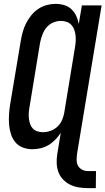

<svg xmlns="http://www.w3.org/2000/svg" viewBox="-20 -763 545 992"><path d="M434 209Q410 209 386 205Q362 201 342 191Q322 181 306 164.5Q290 148 282 126.5Q274 105 273 81Q272 57 276 32L294 -77Q282 -58 266 -41.5Q250 -25 230.5 -13.5Q211 -2 189.5 3Q168 8 147 8Q121 8 97.5 -1Q74 -10 59 -28.5Q44 -47 36.5 -70.5Q29 -94 27 -119Q25 -144 26.5 -170Q28 -196 32 -221L88 -556Q92 -579 98.5 -601.5Q105 -624 116 -645Q127 -666 142.5 -685Q158 -704 178.5 -717.5Q199 -731 222 -737Q245 -743 267 -743Q290 -743 312 -736.5Q334 -730 349.5 -715Q365 -700 374 -680.5Q383 -661 387 -639L403 -735H505L378 32Q376 48 376 64.5Q376 81 383.5 94Q391 107 405 114Q419 121 435 121H476L475 209ZM202 -80Q221 -80 241 -87Q261 -94 276.5 -108.5Q292 -123 300.5 -142.5Q309 -162 312 -181L367 -516Q370 -532 371 -548Q372 -564 370.5 -579Q369 -594 364 -608.5Q359 -623 349 -634Q339 -645 324.5 -650Q310 -655 294 -655Q274 -655 253.5 -646Q233 -637 219.5 -620Q206 -603 198.5 -582.5Q191 -562 187 -542L132 -207Q129 -192 128.5 -177.5Q128 -163 129.5 -149Q131 -135 136 -121.5Q141 -108 150 -98.5Q159 -89 173 -84.5Q187 -80 202 -80Z"/></svg>

Font: Iosevka Curly Semibold
Style: Italic
Weight: 600
Italic angle: -9°
Monospace: yes
Designer: Belleve Invis
Foundry: Belleve Invis
Version: Version 22.1.2; ttfautohint (v1.8.4)